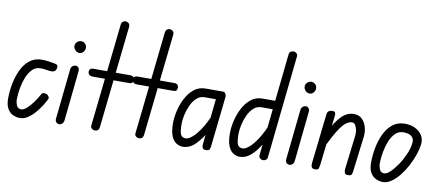

<svg xmlns="http://www.w3.org/2000/svg" viewBox="-69 -1044 3043 1319"><g transform="rotate(10 1452.5 -385.0)"><path d="M114 5Q90 5 66 -6Q42 -17 27 -43Q12 -69 12 -113Q12 -163 22 -216Q32 -269 53.5 -314.5Q75 -360 110 -388Q145 -416 195 -416Q219 -416 246.5 -412Q274 -408 291 -404Q304 -401 307 -391Q310 -381 304 -367Q297 -352 284.5 -350Q272 -348 261 -349Q250 -351 230.5 -353.5Q211 -356 195 -356Q162 -356 139 -333Q116 -310 101.5 -274Q87 -238 80 -198.5Q73 -159 72 -125Q71 -100 80 -77.5Q89 -55 114 -55Q129 -55 149.5 -72.5Q170 -90 192 -119.5Q214 -149 232 -183Q237 -193 250 -192Q263 -191 270 -188Q276 -184 282.5 -174.5Q289 -165 284 -156Q263 -114 235 -77Q207 -40 176.5 -17.5Q146 5 114 5Z M388 0Q376 0 367.5 -8.5Q359 -17 360 -33L397 -384Q399 -400 409 -408Q419 -416 430 -416Q441 -416 449.5 -407Q458 -398 456 -380L420 -33Q418 -17 408.5 -8.5Q399 0 388 0ZM439 -506Q423 -506 410.5 -519Q398 -532 398 -548Q398 -565 410.5 -576.5Q423 -588 439 -588Q455 -588 466.5 -576.5Q478 -565 478 -548Q478 -532 466.5 -519Q455 -506 439 -506Z M637 0Q626 0 616 -7.5Q606 -15 607 -29L686 -750Q688 -762 696 -768.5Q704 -775 714 -775Q727 -775 737 -766.5Q747 -758 745 -741L667 -27Q665 -13 657 -6.5Q649 0 637 0ZM525 -390Q525 -401 531 -408.5Q537 -416 555 -416H808Q826 -416 833 -408.5Q840 -401 840 -390Q840 -379 835 -370.5Q830 -362 812 -362H559Q541 -362 533 -370.5Q525 -379 525 -390Z M945 0Q934 0 924 -7.5Q914 -15 915 -29L994 -750Q996 -762 1004 -768.5Q1012 -775 1022 -775Q1035 -775 1045 -766.5Q1055 -758 1053 -741L975 -27Q973 -13 965 -6.5Q957 0 945 0ZM833 -390Q833 -401 839 -408.5Q845 -416 863 -416H1116Q1134 -416 1141 -408.5Q1148 -401 1148 -390Q1148 -379 1143 -370.5Q1138 -362 1120 -362H867Q849 -362 841 -370.5Q833 -379 833 -390Z M1251 5Q1229 5 1207 -7.5Q1185 -20 1171 -52.5Q1157 -85 1157 -144Q1157 -184 1168 -231Q1179 -278 1201 -320Q1223 -362 1256.5 -389Q1290 -416 1336 -416H1446L1440 -356H1340Q1308 -356 1284.5 -334Q1261 -312 1246 -279Q1231 -246 1223.5 -211Q1216 -176 1216 -150Q1216 -92 1226 -73.5Q1236 -55 1260 -55Q1278 -55 1303.5 -75.5Q1329 -96 1360 -142Q1391 -188 1422 -266L1411 -134Q1379 -77 1339 -36Q1299 5 1251 5ZM1411 0Q1392 0 1387.5 -11Q1383 -22 1384 -32L1425 -416H1461Q1469 -416 1475.5 -405.5Q1482 -395 1481 -384L1443 -37Q1442 -25 1438 -12.5Q1434 0 1411 0Z M1810 0Q1798 0 1788.5 -8Q1779 -16 1781 -32L1857 -747Q1859 -761 1868 -766.5Q1877 -772 1887 -772Q1899 -772 1908.5 -763.5Q1918 -755 1916 -741L1840 -26Q1839 -13 1830 -6.5Q1821 0 1810 0ZM1554 -144Q1554 -184 1565 -231Q1576 -278 1598 -320Q1620 -362 1653.5 -389Q1687 -416 1733 -416H1847L1841 -356H1737Q1705 -356 1681.5 -334Q1658 -312 1643 -279Q1628 -246 1620.5 -211Q1613 -176 1613 -150Q1613 -92 1623 -73.5Q1633 -55 1657 -55Q1675 -55 1700.5 -75.5Q1726 -96 1757 -143Q1788 -190 1819 -267L1808 -137Q1787 -99 1762 -66.5Q1737 -34 1708.5 -14.5Q1680 5 1648 5Q1626 5 1604 -7.5Q1582 -20 1568 -52.5Q1554 -85 1554 -144Z M1994 0Q1982 0 1973.5 -8.5Q1965 -17 1966 -33L2003 -384Q2005 -400 2015 -408Q2025 -416 2036 -416Q2047 -416 2055.5 -407Q2064 -398 2062 -380L2026 -33Q2024 -17 2014.5 -8.5Q2005 0 1994 0ZM2045 -506Q2029 -506 2016.5 -519Q2004 -532 2004 -548Q2004 -565 2016.5 -576.5Q2029 -588 2045 -588Q2061 -588 2072.5 -576.5Q2084 -565 2084 -548Q2084 -532 2072.5 -519Q2061 -506 2045 -506Z M2172 0Q2153 0 2148 -11.5Q2143 -23 2145 -37L2184 -384Q2186 -400 2195 -408Q2204 -416 2222 -416Q2237 -416 2241 -407.5Q2245 -399 2243 -384L2203 -37Q2201 -25 2198 -12.5Q2195 0 2172 0ZM2402 0Q2383 0 2379 -11.5Q2375 -23 2376 -37L2405 -278Q2407 -294 2403.5 -313.5Q2400 -333 2391.5 -347.5Q2383 -362 2368 -362Q2331 -362 2292.5 -310Q2254 -258 2198 -135L2210 -268Q2244 -339 2283 -380Q2322 -421 2371 -421Q2406 -421 2428 -399.5Q2450 -378 2459 -345Q2468 -312 2464 -278L2434 -37Q2433 -25 2429 -12.5Q2425 0 2402 0Z M2646 5Q2622 5 2598 -6Q2574 -17 2559 -43Q2544 -69 2544 -113Q2544 -163 2554 -216Q2564 -269 2585.5 -314.5Q2607 -360 2642 -388Q2677 -416 2727 -416Q2769 -416 2800 -400.5Q2831 -385 2848 -358Q2865 -331 2861 -295Q2857 -263 2843.5 -223Q2830 -183 2809 -143Q2788 -103 2761.5 -69.5Q2735 -36 2705.5 -15.5Q2676 5 2646 5ZM2646 -55Q2663 -55 2687 -78Q2711 -101 2735.5 -137Q2760 -173 2778 -214.5Q2796 -256 2800 -293Q2804 -324 2785 -340Q2766 -356 2727 -356Q2694 -356 2671 -333Q2648 -310 2633.5 -274Q2619 -238 2612 -198.5Q2605 -159 2604 -125Q2603 -100 2612 -77.5Q2621 -55 2646 -55Z"/></g></svg>

Font: Edu NSW ACT Foundation
Style: Regular
Weight: 400
Designer: Tina and Corey Anderson
Foundry: Google for Education
Version: Version 1.003